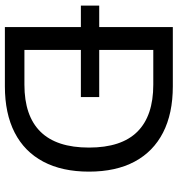

<svg xmlns="http://www.w3.org/2000/svg" viewBox="10 -756 745 806"><g transform="rotate(90 383.0 -352.5)"><path d="M93 0V-705H342Q456 -705 536 -664Q616 -623 658 -544.5Q700 -466 700 -353Q700 -240 658 -161Q616 -82 536 -41Q456 0 342 0ZM189 -82H335Q466 -82 532.5 -149.5Q599 -217 599 -353Q599 -489 532.5 -556Q466 -623 335 -623H189ZM3 -319V-396H387V-319Z"/></g></svg>

Font: Nunito Sans 10pt Medium
Style: Regular
Weight: 500
Designer: Vernon Adams
Foundry: Vernon Adams
Version: Version 3.101;gftools[0.9.27]